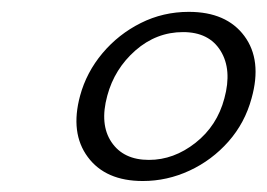

<svg xmlns="http://www.w3.org/2000/svg" viewBox="-20 -732 462 332"><path d="M306.5 -711.5Q371.5 -711.5 402.5 -669.8Q433.5 -628 415 -562Q403.5 -519.5 375 -487.2Q346.5 -455 307.8 -437Q269 -419 227 -419Q162.5 -419 131.8 -460.5Q101 -502 118.5 -566.5Q129.5 -607 157.2 -640Q185 -673 223.5 -692.2Q262 -711.5 306.5 -711.5ZM296.5 -676.5Q250.5 -676.5 214.2 -644.8Q178 -613 165.5 -566.5Q152 -517 172.8 -486.2Q193.5 -455.5 237.5 -455.5Q280.5 -455.5 318 -485Q355.5 -514.5 368 -562Q381.5 -611.5 361.5 -644Q341.5 -676.5 296.5 -676.5Z"/></svg>

Font: Fraunces 9pt S050 Light
Style: Italic
Weight: 300
Italic angle: -16°
Version: Version 1.000; ttfautohint (v1.8.3)